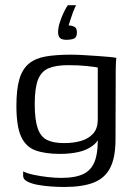

<svg xmlns="http://www.w3.org/2000/svg" viewBox="-20 -615 528 749"><path d="M230.5 114.4Q208.3 114.4 180.8 112.6Q153.4 110.8 128.4 106.3Q103.4 101.8 86.9 93.3Q70.3 84.9 70.3 71.5Q70.3 68.3 70.3 62.3Q70.3 56.4 70.3 53.6Q84.3 61 110.8 66.8Q137.3 72.5 167 75.8Q196.8 79 218.6 79Q277.1 79 309 61.9Q340.8 44.8 352.6 5.4Q364.4 -34 360.6 -98.8L375.9 -98.7Q365.7 -64.8 341.8 -46.8Q317.9 -28.8 284.8 -21.7Q251.8 -14.6 214.4 -14.6Q156 -14.6 118.1 -28.5Q80.3 -42.4 62.1 -82.7Q44 -123.1 44 -202Q44 -266.4 55.5 -305.9Q67.1 -345.4 92.3 -366.4Q117.5 -387.5 157.9 -394.6Q198.3 -401.7 256.3 -401.7Q277.5 -401.7 304.9 -400.1Q332.2 -398.5 359.1 -396.7Q385.9 -395 406.3 -393Q426.6 -391 434.1 -389.2Q433.1 -385.7 432.3 -372.2Q431.4 -358.6 431.4 -341.3Q431.4 -323.9 431.4 -308.2L430.6 -71.2Q430.6 -1.5 410.2 39.1Q389.7 79.6 346 97Q302.3 114.4 230.5 114.4ZM229.8 -56.8Q267 -56.8 296.1 -65.3Q325.1 -73.8 342.9 -93.2Q360.7 -112.7 361.4 -146V-351.6Q351.7 -353.8 319.9 -357.3Q288 -360.8 246.3 -360.8Q197.4 -360.8 169 -348.5Q140.6 -336.2 128 -303.5Q115.5 -270.7 115.5 -209.8Q115.5 -148.1 127 -114.8Q138.4 -81.5 163.4 -69.1Q188.3 -56.8 229.8 -56.8ZM238.5 -459.7Q229.9 -459.7 222.4 -462Q215 -464.3 210.8 -471Q206.6 -477.7 206.6 -489.8Q206.6 -507 213.4 -527.9Q220.2 -548.9 229.1 -567.5Q238.1 -586.1 244.7 -594.8H276.8Q269.5 -580 264.1 -565.5Q258.7 -550.9 254.9 -538.6Q251.1 -526.4 247.7 -515.7Q249.7 -515.7 251.5 -515.6Q253.3 -515.5 255.1 -515.2Q263.2 -514.4 271.6 -509.6Q280 -504.8 280 -488.4Q280 -469.6 269 -464.7Q258 -459.7 238.5 -459.7Z"/></svg>

Font: Genos Thin
Style: Regular
Weight: 100
Designer: Robert E. Leuschke
Foundry: Robert E. Leuschke
Version: Version 1.010